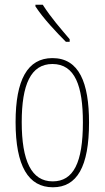

<svg xmlns="http://www.w3.org/2000/svg" viewBox="-20 -783 443 813"><path d="M161 -763H130V-756C163 -705 221 -644 259 -606H275V-617C236 -663 196 -708 161 -763ZM357 -264C357 -433 315 -537 202 -537C96 -537 46 -444 46 -266C46 -80 100 10 204 10C306 10 357 -77 357 -264ZM72 -266C72 -424 110 -512 202 -512C298 -512 331 -418 331 -265C331 -94 291 -15 203 -15C113 -15 72 -102 72 -266Z"/></svg>

Font: Noto Sans Kannada ExtraCondensed Thin
Style: Regular
Weight: 100
Width: 2
Designer: Jelle Bosma - Monotype Design Team
Foundry: Monotype Imaging Inc.
Version: Version 2.005